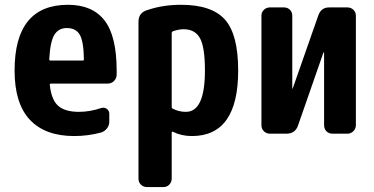

<svg xmlns="http://www.w3.org/2000/svg" viewBox="-20 -550 1540 790"><path d="M320.3 -300.8Q325.2 -300.8 325.2 -305.7Q324.2 -379.9 308.1 -407.2Q292 -434.6 254.9 -434.6Q220.7 -434.6 203.6 -406.7Q186.5 -378.9 182.6 -305.7Q182.6 -300.8 188.5 -300.8ZM259.8 -530.3Q360.4 -530.3 410.2 -465.8Q460 -401.4 460 -259.8V-241.2Q459 -226.6 448.7 -216.3Q438.5 -206.1 422.9 -206.1H190.4Q185.5 -206.1 184.6 -202.1Q191.4 -138.7 219.7 -114.3Q248 -89.8 304.7 -89.8Q349.6 -89.8 396.5 -105.5Q409.2 -109.4 419.4 -102.1Q429.7 -94.7 429.7 -82V-49.8Q429.7 -34.2 420.4 -22Q411.1 -9.8 396.5 -4.9Q341.8 9.8 285.2 9.8Q166 9.8 103 -57.1Q40 -124 40 -259.8Q40 -530.3 259.8 -530.3Z M745.1 -89.8Q823.2 -89.8 823.2 -259.8Q823.2 -356.4 802.7 -393.1Q782.2 -429.7 735.4 -429.7Q716.8 -429.7 692.4 -421.9Q687.5 -419.9 686.5 -415V-110.4Q686.5 -104.5 691.4 -102.5Q715.8 -89.8 745.1 -89.8ZM724.6 -530.3Q851.6 -530.3 905.8 -469.2Q960 -408.2 960 -259.8Q960 9.8 769.5 9.8Q726.6 9.8 691.4 -7.8Q687.5 -9.8 686.5 -4.9V184.6Q686.5 199.2 676.8 209.5Q667 219.7 652.3 219.7H585Q570.3 219.7 560.1 210Q549.8 200.2 549.8 184.6V-460Q549.8 -497.1 584 -507.8Q648.4 -530.3 724.6 -530.3Z M1409.2 -519.5Q1423.8 -519.5 1434.1 -509.8Q1444.3 -500 1444.3 -485.4V-35.2Q1444.3 -20.5 1434.1 -10.3Q1423.8 0 1409.2 0H1347.7Q1333 0 1323.2 -9.8Q1313.5 -19.5 1313.5 -35.2V-333Q1313.5 -334 1312 -334Q1310.5 -334 1310.5 -333L1206.1 -33.2Q1194.3 0 1159.2 0H1090.8Q1076.2 0 1065.9 -9.8Q1055.7 -19.5 1055.7 -35.2V-485.4Q1055.7 -500 1065.9 -509.8Q1076.2 -519.5 1090.8 -519.5H1148.4Q1163.1 -519.5 1172.9 -509.8Q1182.6 -500 1182.6 -485.4V-186.5Q1182.6 -185.5 1183.6 -185.5Q1184.6 -185.5 1184.6 -186.5L1290 -487.3Q1301.8 -520.5 1336.9 -519.5Z"/></svg>

Font: Rounded-L Mgen+ 1mn bold
Style: Bold
Weight: 700
Designer: [Source Han Sans]
Ryoko NISHIZUKA  (kana & ideographs); Paul D. Hunt (Latin, Greek & Cyrillic); Wenlong ZHANG  (bopomofo
Version: Version 1.059.20150602